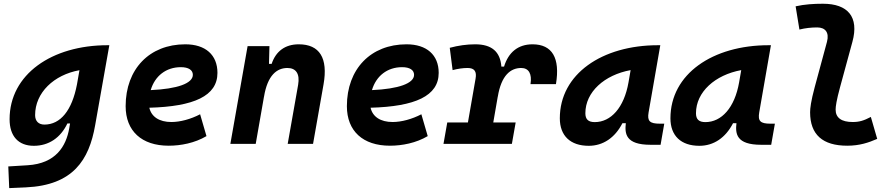

<svg xmlns="http://www.w3.org/2000/svg" viewBox="-20 -762 4728 1017"><path d="M28.8 234.4 116.7 230.5C367.7 219.2 451.7 85 483.9 -98.1L559.1 -522.5H549.8C254.4 -522.5 30.8 -368.2 30.8 -130.4C30.8 -41 77.1 10.3 159.2 10.3C238.3 10.3 300.8 -32.2 336.9 -107.9H351.1L346.7 -82.5C330.1 12.7 275.9 104 126.5 113.3L23.9 119.6ZM400.9 -390.1 387.7 -314.9C361.3 -176.8 300.3 -102.1 215.3 -102.1C184.1 -102.1 166 -120.6 166 -152.3C166 -271.5 265.6 -365.7 400.9 -390.1Z M887.7 -115.7C823.7 -115.7 781.7 -143.6 771 -191.4C1006.8 -197.8 1131.8 -253.4 1131.8 -376C1131.8 -471.2 1068.4 -527.3 961.4 -527.3C772 -527.3 645.5 -396.5 645.5 -199.7C645.5 -67.9 730.5 9.8 873.5 9.8C938 9.8 1011.7 -4.4 1073.7 -41L1040 -156.7C990.7 -130.9 934.6 -115.7 887.7 -115.7ZM778.3 -284.7C800.3 -359.4 859.4 -406.2 938 -406.2C978.5 -406.2 1001.5 -391.1 1001.5 -365.7C1001.5 -320.3 919.4 -291 778.3 -284.7Z M1200.2 0H1334.5L1378.4 -250.5V-249.5C1397 -363.8 1446.8 -401.9 1502.4 -401.9C1547.9 -401.9 1569.3 -371.1 1559.1 -312.5L1503.9 0H1638.2L1693.8 -315.4C1718.3 -454.6 1672.9 -527.3 1562.5 -527.3C1489.3 -527.3 1440.9 -489.7 1418.9 -423.8H1404.8L1407.2 -517.6H1291.5Z M2059.6 -115.7C1995.6 -115.7 1953.6 -143.6 1942.9 -191.4C2178.7 -197.8 2303.7 -253.4 2303.7 -376C2303.7 -471.2 2240.2 -527.3 2133.3 -527.3C1943.8 -527.3 1817.4 -396.5 1817.4 -199.7C1817.4 -67.9 1902.3 9.8 2045.4 9.8C2109.9 9.8 2183.6 -4.4 2245.6 -41L2211.9 -156.7C2162.6 -130.9 2106.4 -115.7 2059.6 -115.7ZM1950.2 -284.7C1972.2 -359.4 2031.2 -406.2 2109.9 -406.2C2150.4 -406.2 2173.3 -391.1 2173.3 -365.7C2173.3 -320.3 2091.3 -291 1950.2 -284.7Z M2329.1 0H2691.4L2711.4 -113.3H2592.8L2616.7 -251V-249.5C2635.3 -363.8 2685.1 -401.9 2740.7 -401.9C2780.3 -401.9 2798.8 -371.6 2790 -316.4H2924.8C2947.8 -455.1 2904.8 -527.3 2800.8 -527.3C2723.6 -527.3 2672.9 -484.4 2649.9 -409.2H2635.7C2629.9 -487.8 2585 -527.3 2497.1 -527.3C2452.6 -527.3 2408.2 -521 2362.3 -508.8L2377.4 -390.6C2405.3 -397.9 2431.6 -401.9 2457 -401.9C2493.2 -401.9 2505.9 -383.3 2499 -345.2L2458.5 -113.3H2349.1Z M3098.6 10.3C3174.3 10.3 3237.3 -32.2 3276.9 -109.4H3294.9C3288.6 -54.2 3293.5 4.9 3425.8 4.9H3479L3498.5 -106.9H3475.1C3421.4 -106.9 3407.7 -120.6 3415.5 -166.5L3477.5 -522.5H3465.3C3168.9 -522.5 2945.3 -370.1 2945.3 -135.3C2945.3 -43 3001 10.3 3098.6 10.3ZM3130.4 -115.2C3096.2 -115.2 3080.6 -129.9 3080.6 -162.1C3080.6 -275.4 3182.1 -365.2 3320.3 -390.6L3309.1 -325.7C3285.6 -191.4 3215.8 -115.2 3130.4 -115.2Z M3684.6 10.3C3760.3 10.3 3823.2 -32.2 3862.8 -109.4H3880.9C3874.5 -54.2 3879.4 4.9 4011.7 4.9H4064.9L4084.5 -106.9H4061C4007.3 -106.9 3993.7 -120.6 4001.5 -166.5L4063.5 -522.5H4051.3C3754.9 -522.5 3531.2 -370.1 3531.2 -135.3C3531.2 -43 3586.9 10.3 3684.6 10.3ZM3716.3 -115.2C3682.1 -115.2 3666.5 -129.9 3666.5 -162.1C3666.5 -275.4 3768.1 -365.2 3906.2 -390.6L3895 -325.7C3871.6 -191.4 3801.8 -115.2 3716.3 -115.2Z M4467.8 9.8C4532.7 9.8 4580.6 -6.3 4626.5 -26.4L4592.8 -142.6C4555.2 -123 4532.2 -115.7 4496.6 -115.7C4437 -115.7 4405.8 -138.2 4406.2 -182.1C4406.2 -197.3 4410.6 -230.5 4429.7 -300.3L4495.1 -540.5C4531.2 -672.4 4471.2 -742.2 4338.9 -742.2C4290.5 -742.2 4242.2 -739.3 4194.3 -728.5L4214.4 -605.5C4245.6 -613.3 4277.3 -616.7 4308.6 -616.7C4351.6 -616.7 4373.5 -589.8 4360.4 -540.5L4295.4 -300.3C4275.4 -226.1 4271 -188 4271 -167.5C4271 -48.8 4337.4 9.8 4467.8 9.8Z"/></svg>

Font: Cascadia Code NF
Style: Bold Italic
Weight: 700
Italic angle: -10°
Monospace: yes
Designer: Aaron Bell
Foundry: Saja Typeworks
Version: Version 2404.023